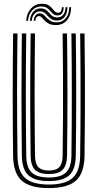

<svg xmlns="http://www.w3.org/2000/svg" viewBox="-20 -975 511 1004"><path d="M235.8 8.5Q136.5 8.5 93.1 -30.8Q49.8 -70 48.5 -160Q47.5 -236.8 47 -315.5Q46.5 -394.2 46.5 -474.5Q46.5 -554.8 47 -636.2Q47.5 -717.8 48.5 -800H71.5Q70.5 -723.2 69.9 -643.9Q69.2 -564.5 69.2 -483.8Q69.2 -403 69.9 -321.9Q70.5 -240.8 71.5 -160.5Q72.5 -79.5 110.9 -44.8Q149.2 -10 235.8 -10Q321.8 -10 360 -44.8Q398.2 -79.5 399.2 -160.5Q400.2 -239.5 400.8 -319.5Q401.2 -399.5 401.2 -479.6Q401.2 -559.8 400.8 -640.1Q400.2 -720.5 399.2 -800H422Q423.5 -693.8 424 -587.1Q424.5 -480.5 424 -373.6Q423.5 -266.8 422 -160Q420.8 -70 377.5 -30.8Q334.2 8.5 235.8 8.5ZM235.8 -28.2Q161 -28.2 128.1 -59Q95.2 -89.8 94.2 -160.8Q93.2 -241.5 92.8 -321.5Q92.2 -401.5 92.2 -481.2Q92.2 -561 92.9 -640.6Q93.5 -720.2 94.2 -800H117.2Q116.2 -722 115.6 -642.6Q115 -563.2 115 -483Q115 -402.8 115.6 -322.1Q116.2 -241.5 117.2 -161Q118 -99.5 145.6 -73.1Q173.2 -46.8 235.8 -46.8Q297.8 -46.8 325.1 -73.1Q352.5 -99.5 353.5 -161Q354.5 -240 355 -319.9Q355.5 -399.8 355.5 -479.9Q355.5 -560 355 -640.1Q354.5 -720.2 353.5 -800H376.2Q377.2 -719.5 377.9 -639.6Q378.5 -559.8 378.5 -479.9Q378.5 -400 378 -320.2Q377.5 -240.5 376.2 -160.8Q375.5 -89.8 342.8 -59Q310 -28.2 235.8 -28.2ZM235.8 -65Q185.5 -65 163.1 -87.2Q140.8 -109.5 140.2 -161.2Q138.8 -268.8 138.2 -375.1Q137.8 -481.5 138.2 -587.5Q138.8 -693.5 140.2 -800H163Q162.2 -723.2 161.6 -643.8Q161 -564.2 161 -483.5Q161 -402.8 161.5 -321.9Q162 -241 163 -161.5Q163.5 -120 180.2 -101.6Q197 -83.2 235.8 -83.2Q274 -83.2 290.5 -101.6Q307 -120 307.5 -161.5Q309 -267.8 309.5 -374.1Q310 -480.5 309.5 -587.1Q309 -693.8 307.5 -800H330.5Q331.5 -719.5 332.1 -639.5Q332.8 -559.5 332.8 -479.8Q332.8 -400 332.2 -320.5Q331.8 -241 330.5 -161.2Q329.8 -109.5 307.6 -87.2Q285.5 -65 235.8 -65ZM117 -866.2Q119.8 -907.5 143.6 -932.1Q167.5 -956.8 203.5 -955.2Q223 -954.5 234.1 -947.5Q245.2 -940.5 252.4 -931.6Q259.5 -922.8 266.1 -915.9Q272.8 -909 283.2 -908.5Q293.5 -908 298.4 -915.2Q303.2 -922.5 304 -937.2H313Q312.2 -916 304.4 -905.1Q296.5 -894.2 280.2 -894.5Q266.8 -895 258.5 -901.8Q250.2 -908.5 243.1 -917.2Q236 -926 226.2 -933.1Q216.5 -940.2 199.8 -941Q170 -943 149.4 -921.8Q128.8 -900.5 126.5 -866.2ZM136.5 -866.2Q138.8 -898 155.1 -915.2Q171.5 -932.5 195.2 -931Q211 -930.2 220.5 -923.2Q230 -916.2 237.4 -907.2Q244.8 -898.2 253.8 -891.4Q262.8 -884.5 277.5 -884Q297.5 -883.2 309.5 -897.1Q321.5 -911 322.8 -937.2H332.8Q331.8 -903.5 316.8 -885.1Q301.8 -866.8 275.8 -867.8Q259 -868.2 248.5 -875.2Q238 -882.2 230 -891.4Q222 -900.5 213.5 -907.6Q205 -914.8 192 -915.5Q173.5 -916.8 160.5 -902.9Q147.5 -889 146.2 -866.2ZM156 -866.2Q157.5 -885 166.9 -895.8Q176.2 -906.5 189.8 -905.2Q200.5 -904.5 208.4 -897.6Q216.2 -890.8 224.4 -881.8Q232.5 -872.8 243.9 -865.9Q255.2 -859 272.8 -858.2Q303.8 -857 322.8 -878.8Q341.8 -900.5 342.2 -937.2H352.2Q351 -892.8 328.9 -867.8Q306.8 -842.8 268.8 -844Q248.2 -844.5 235.1 -851.4Q222 -858.2 213.8 -867Q205.5 -875.8 199.1 -882.8Q192.8 -889.8 185.8 -890.8Q178.2 -892 171.9 -885.5Q165.5 -879 165.2 -866.2Z"/></svg>

Font: Big Shoulders Inline Text Thin
Style: Bold
Weight: 700
Version: Version 2.002